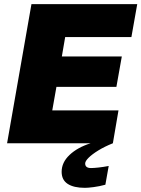

<svg xmlns="http://www.w3.org/2000/svg" viewBox="-20 -688 679 922"><path d="M14 0 131 -668H639L611 -510H293L277 -417H565L539 -271H251L231 -158H549L522 0ZM388 214Q334 214 305 195Q276 176 276 137Q276 92 314 56Q352 20 415 0H522Q482 16 452 34.5Q422 53 405.5 69.5Q389 86 389 97Q389 108 396 113.5Q403 119 417 119Q430 119 453 116.5Q476 114 502 109L486 199Q457 207 429.5 210.5Q402 214 388 214Z"/></svg>

Font: Gantari Black
Style: Italic
Weight: 900
Italic angle: -10°
Version: Version 1.000